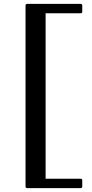

<svg xmlns="http://www.w3.org/2000/svg" viewBox="-20 -873 474 985"><path d="M394 -853H119C114 -853 111 -850 111 -845V84C111 89 114 92 119 92H394C399 92 402 89 402 84V52C402 47 399 44 394 44H214V-805H394C399 -805 402 -808 402 -813V-845C402 -850 399 -853 394 -853Z"/></svg>

Font: Shippori Mincho OTF SemiBold
Style: Regular
Weight: 600
Designer: FONTDASU
Foundry: FONTDASU / Google Inc. / but / Adobe
Version: Version 3.300;hotconv 1.0.109;makeotfexe 2.5.65596